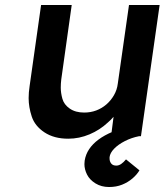

<svg xmlns="http://www.w3.org/2000/svg" viewBox="-20 -547 661 771"><path d="M254 10Q197 10 158.5 -15.5Q120 -41 107.5 -79Q95 -117 95 -153Q95 -176 99 -202L145 -527H268L226 -228Q224 -211 224 -195Q224 -174 230.5 -150.5Q237 -127 260 -111Q283 -95 318 -95Q344 -95 366.5 -103.5Q389 -112 407 -127.5Q425 -143 437.5 -164.5Q450 -186 453 -211L498 -527H621L546 0H426L436 -78Q426 -66 413 -55Q381 -25 339.5 -7.5Q298 10 254 10ZM418 204Q387 204 363.5 189.5Q340 175 329.5 154Q319 133 319 112Q319 105 320 98Q324 73 338 52Q352 31 375.5 13.5Q399 -4 432.5 -18Q466 -32 508 -43L538 0Q508 6 481.5 19.5Q455 33 438.5 50Q422 67 420 84Q420 87 420 90Q420 101 426.5 109.5Q433 118 447 118Q457 118 466.5 111.5Q476 105 486 93L540 137Q530 154 512 169.5Q494 185 470.5 194.5Q447 204 418 204Z"/></svg>

Font: Lexend Med
Style: Italic
Weight: 500
Italic angle: -8.13011°
Designer: Bonnie Shaver-Troup, Thomas Jockin
Foundry: Lexend
Version: Version 1.007